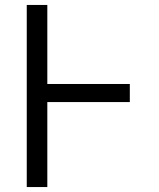

<svg xmlns="http://www.w3.org/2000/svg" viewBox="-20 -755 640 775"><path d="M88 0V-735H171V-416H504V-343H171V0Z"/></svg>

Font: Iosevka Aile
Style: Regular
Weight: 400
Designer: Belleve Invis
Foundry: Belleve Invis
Version: Version 28.0.1; ttfautohint (v1.8.4)